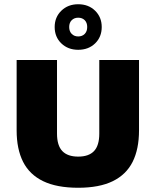

<svg xmlns="http://www.w3.org/2000/svg" viewBox="-20 -878 734 906"><path d="M349 8Q248 8 183.8 -23Q119.5 -54 89 -114.2Q58.5 -174.5 58.5 -263V-595H249V-247.5Q249 -191.5 274 -165.2Q299 -139 349 -139Q399 -139 423.8 -165.2Q448.5 -191.5 448.5 -247.5V-595H636V-263Q636 -174.5 605.8 -114.2Q575.5 -54 512 -23Q448.5 8 349 8ZM349 -643Q301 -643 269.5 -673.2Q238 -703.5 238 -750.5Q238 -797 269.5 -827.5Q301 -858 349 -858Q397.5 -858 428.8 -827.5Q460 -797 460 -750.5Q460 -703.5 428.8 -673.2Q397.5 -643 349 -643ZM349 -706Q368 -706 379.8 -718Q391.5 -730 391.5 -750.5Q391.5 -771 379.8 -782.8Q368 -794.5 349 -794.5Q330.5 -794.5 318.5 -782.8Q306.5 -771 306.5 -750.5Q306.5 -730 318.5 -718Q330.5 -706 349 -706Z"/></svg>

Font: Encode Sans SC Condensed Thin ExtraBold
Style: Regular
Weight: 800
Version: Version 3.002